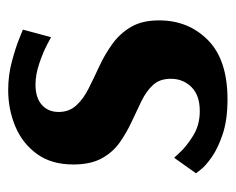

<svg xmlns="http://www.w3.org/2000/svg" viewBox="-72 -478 562 457"><g transform="rotate(-90 208.5 -250.0)"><path d="M200 11Q151 11 117 -0.5Q83 -12 62.5 -26.5Q42 -41 33 -52.5Q24 -64 24 -64L61 -116Q61 -116 75 -101Q89 -86 114 -70.5Q139 -55 172 -55Q210 -55 229.5 -75Q249 -95 249 -124Q249 -150 234.5 -166Q220 -182 196.5 -193.5Q173 -205 147 -217Q121 -229 97.5 -245.5Q74 -262 59.5 -288.5Q45 -315 45 -356Q45 -408 70 -442.5Q95 -477 135.5 -494Q176 -511 222 -511Q258 -511 291 -502Q324 -493 345 -484.5Q366 -476 366 -476L348 -409Q348 -409 330 -418.5Q312 -428 285.5 -437Q259 -446 235 -446Q204 -446 187 -431Q170 -416 170 -391Q170 -366 185.5 -349Q201 -332 226 -319.5Q251 -307 279 -294Q307 -281 332 -263Q357 -245 372.5 -218.5Q388 -192 388 -152Q388 -82 341 -35.5Q294 11 200 11Z"/></g></svg>

Font: Arsenal SC
Style: Bold
Weight: 700
Designer: Andrij Shevchenko
Foundry: Stairsfor
Version: Version 2.001; ttfautohint (v1.8.4.7-5d5b)